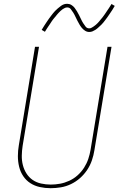

<svg xmlns="http://www.w3.org/2000/svg" viewBox="-20 -981 640 1009"><path d="M246 8Q217 8 189.5 2Q162 -4 139.5 -18.5Q117 -33 102 -55.5Q87 -78 80.5 -105Q74 -132 74 -160.5Q74 -189 79 -218L164 -735H185L99 -215Q95 -189 94.5 -163.5Q94 -138 100 -114Q106 -90 119 -69.5Q132 -49 151.5 -35.5Q171 -22 196 -16.5Q221 -11 247 -11Q271 -11 295.5 -15.5Q320 -20 344 -31Q368 -42 388 -60Q408 -78 422 -100Q436 -122 444 -146Q452 -170 456 -194L545 -735H566L476 -191Q472 -165 463 -138.5Q454 -112 438 -88Q422 -64 400.5 -45Q379 -26 353 -13.5Q327 -1 299.5 3.5Q272 8 246 8ZM449 -813Q437 -813 427 -819.5Q417 -826 410 -834.5Q403 -843 397.5 -852.5Q392 -862 386.5 -872.5Q381 -883 376 -894Q371 -905 365 -914.5Q359 -924 352 -933Q345 -942 333 -942Q328 -942 325.5 -941Q323 -940 318.5 -938Q314 -936 309 -932.5Q304 -929 298 -923.5Q292 -918 289 -914.5Q286 -911 283 -908Q280 -905 277.5 -901.5Q275 -898 272 -894.5Q269 -891 265.5 -887Q262 -883 259 -879Q256 -875 252.5 -870Q249 -865 246 -860Q243 -855 239 -849.5Q235 -844 231.5 -838.5Q228 -833 224 -827Q220 -821 216 -814L199 -824Q206 -836 212.5 -846Q219 -856 225 -865Q231 -874 237 -882.5Q243 -891 248.5 -898Q254 -905 259 -911.5Q264 -918 269.5 -923.5Q275 -929 284 -937Q293 -945 301 -950.5Q309 -956 316.5 -958.5Q324 -961 333 -961Q345 -961 355 -955Q365 -949 372 -940Q379 -931 384.5 -921.5Q390 -912 395.5 -901.5Q401 -891 406 -880Q411 -869 417 -859.5Q423 -850 430 -841Q437 -832 449 -832Q454 -832 456.5 -833Q459 -834 463.5 -836.5Q468 -839 473 -842.5Q478 -846 484 -851Q490 -856 493 -859.5Q496 -863 499 -866Q502 -869 504.5 -872.5Q507 -876 510 -879.5Q513 -883 516.5 -887Q520 -891 523 -895.5Q526 -900 529.5 -904.5Q533 -909 536 -914Q539 -919 543 -924.5Q547 -930 550.5 -935.5Q554 -941 558 -947Q562 -953 566 -960L583 -950Q577 -939 570 -928.5Q563 -918 557 -909Q551 -900 545 -891.5Q539 -883 533.5 -876Q528 -869 523 -862.5Q518 -856 512.5 -851Q507 -846 498 -837.5Q489 -829 481 -824Q473 -819 465.5 -816Q458 -813 449 -813Z"/></svg>

Font: Iosevka Aile Thin
Style: Italic
Weight: 100
Italic angle: -9°
Designer: Belleve Invis
Foundry: Belleve Invis
Version: Version 31.1.0; ttfautohint (v1.8.4)